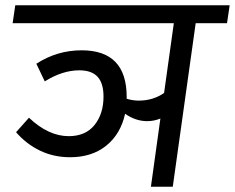

<svg xmlns="http://www.w3.org/2000/svg" viewBox="-20 -709 892 729"><path d="M842 -621H723L636 0H553L589 -259Q565 -249 539 -249Q495 -249 455 -277Q438 -200 383.5 -156Q329 -112 246 -112Q184 -112 132 -137Q80 -162 41 -207L90 -262Q164 -192 241 -192Q305 -192 339 -234.5Q373 -277 373 -342Q373 -393 350.5 -417.5Q328 -442 281 -442Q217 -442 150 -400L118 -467Q197 -518 290 -518Q461 -518 461 -341V-334Q484 -327 507 -327Q561 -327 603 -356L640 -621H28L38 -689H852Z"/></svg>

Font: FiraGO
Style: Italic
Weight: 400
Italic angle: -8°
Designer: bBox Type GmbH
Foundry: bBox Type GmbH
Version: Version 1.001